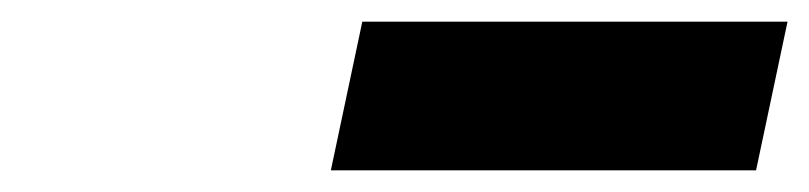

<svg xmlns="http://www.w3.org/2000/svg" viewBox="-20 -791 746 177"><path d="M314 -771H706L677 -634H285Z"/></svg>

Font: Azeret Mono Black
Style: Italic
Weight: 900
Italic angle: -12°
Designer: Martin Vácha
Foundry: Displaay
Version: Version 1.000; Glyphs 3.0.3, build 3074